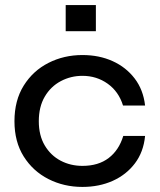

<svg xmlns="http://www.w3.org/2000/svg" viewBox="-20 -726 629 757"><path d="M552 -190Q546 -127 512 -82Q478 -37 424.5 -13Q371 11 305 11Q232 11 171 -20Q110 -51 73.5 -109Q37 -167 37 -248Q37 -330 73.5 -388.5Q110 -447 171 -478Q232 -509 305 -509Q371 -509 424 -485Q477 -461 511 -416.5Q545 -372 552 -310H465Q448 -365 404.5 -396Q361 -427 305 -427Q259 -427 219.5 -406Q180 -385 156.5 -345Q133 -305 133 -248Q133 -192 156.5 -152.5Q180 -113 219 -92.5Q258 -72 305 -72Q368 -72 408.5 -103Q449 -134 466 -190ZM358 -706V-603H239V-706Z"/></svg>

Font: Syne Medium
Style: Regular
Weight: 500
Designer: Lucas Descroix
Foundry: Bonjour Monde
Version: Version 2.200; ttfautohint (v1.8.4)